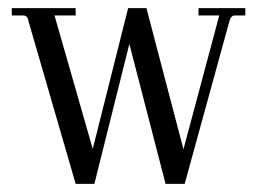

<svg xmlns="http://www.w3.org/2000/svg" viewBox="-20 -452 633 472"><path d="M468 -432H583V-414H557Q548 -414 544 -400L434 0H387L298 -344L212 0H166L50 -400Q48 -414 37 -414H9V-432H166V-414H114L208 -86L295 -432H340L431 -85L519 -414H468Z"/></svg>

Font: Arapey Thin
Style: Regular
Weight: 100
Designer: Eduardo Rodriguez Tunni
Foundry: Eduardo Rodriguez Tunni
Version: Version 4.000;hotconv 1.0.109;makeotfexe 2.5.65596